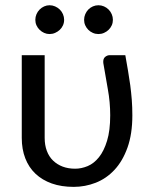

<svg xmlns="http://www.w3.org/2000/svg" viewBox="-20 -722 592 750"><path d="M469.5 -506.5Q475 -475 480 -446.2Q485 -417.5 488.8 -389.2Q492.5 -361 494.8 -332Q497 -303 497 -271.5Q497 -198.5 478 -145.5Q459 -92.5 427.2 -58.5Q395.5 -24.5 354 -8.2Q312.5 8 268 8Q220 8 182.5 -5.2Q145 -18.5 118.8 -43.2Q92.5 -68 78.8 -103.5Q65 -139 65 -183.5V-506.5H154.5V-183.5Q154.5 -155 163 -132.5Q171.5 -110 187.2 -94.8Q203 -79.5 224.8 -71.2Q246.5 -63 273.5 -63Q298 -63 322.5 -73.2Q347 -83.5 366.5 -107.8Q386 -132 398.2 -172Q410.5 -212 410.5 -271.5Q410.5 -323 401.2 -373.8Q392 -424.5 383.5 -476Q382 -492.5 390.5 -499.5Q399 -506.5 408.5 -506.5ZM230.5 -644.5Q230.5 -633 226 -623Q221.5 -613 213.5 -605.5Q205.5 -598 195.2 -593.5Q185 -589 173.5 -589Q162.5 -589 152.5 -593.5Q142.5 -598 134.8 -605.5Q127 -613 122.5 -623Q118 -633 118 -644.5Q118 -656 122.5 -666.5Q127 -677 134.8 -684.8Q142.5 -692.5 152.5 -697Q162.5 -701.5 173.5 -701.5Q185 -701.5 195.2 -697Q205.5 -692.5 213.5 -684.8Q221.5 -677 226 -666.5Q230.5 -656 230.5 -644.5ZM421 -644.5Q421 -633 416.5 -623Q412 -613 404.2 -605.5Q396.5 -598 386.2 -593.5Q376 -589 364.5 -589Q353 -589 342.8 -593.5Q332.5 -598 325 -605.5Q317.5 -613 313 -623Q308.5 -633 308.5 -644.5Q308.5 -656 313 -666.5Q317.5 -677 325 -684.8Q332.5 -692.5 342.8 -697Q353 -701.5 364.5 -701.5Q376 -701.5 386.2 -697Q396.5 -692.5 404.2 -684.8Q412 -677 416.5 -666.5Q421 -656 421 -644.5Z"/></svg>

Font: Lato 2
Style: Regular
Weight: 400
Designer: Lukasz Dziedzic with Adam Twardoch and Botio Nikoltchev
Foundry: tyPoland Lukasz Dziedzic
Version: Version 2.015; 2015-08-06; http://www.latofonts.com/